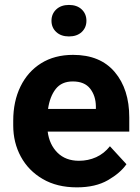

<svg xmlns="http://www.w3.org/2000/svg" viewBox="-20 -765 580 794"><path d="M297.9 9.8Q215.8 9.8 156.7 -24.7Q97.7 -59.1 66.2 -117.2Q34.7 -175.3 34.7 -246.1V-265.6Q34.7 -345.7 64.7 -407.2Q94.7 -468.8 150.1 -503.4Q205.6 -538.1 282.2 -538.1Q394.5 -538.1 454.6 -467Q514.6 -396 514.6 -279.3V-220.7H177.2Q184.1 -167 217.8 -133.5Q251.5 -100.1 306.6 -100.1Q344.7 -100.1 377.7 -115Q410.6 -129.9 434.6 -160.2L502.9 -85.9Q478 -49.8 426.5 -20Q375 9.8 297.9 9.8ZM280.8 -428.2Q234.9 -428.2 210.4 -397Q186 -365.7 178.7 -314.5H376.5V-325.2Q376 -368.7 352.8 -398.4Q329.6 -428.2 280.8 -428.2ZM192.9 -679.2Q192.9 -707.5 212.6 -726.1Q232.4 -744.6 265.1 -744.6Q298.3 -744.6 317.9 -726.1Q337.4 -707.5 337.4 -679.2Q337.4 -650.9 317.9 -632.6Q298.3 -614.3 265.1 -614.3Q232.4 -614.3 212.6 -632.6Q192.9 -650.9 192.9 -679.2Z"/></svg>

Font: Vazirmatn RD FD
Style: Bold
Weight: 700
Designer: Saber Rastikerdar
Foundry: Saber Rastikerdar
Version: Version 33.003